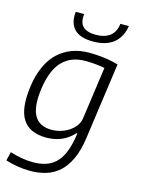

<svg xmlns="http://www.w3.org/2000/svg" viewBox="-142 -843 836 1142"><g transform="rotate(15 275.5 -272.0)"><path d="M160 220Q119 220 80.5 213.5Q42 207 8 196L21 142Q55 153 91 159.5Q127 166 164 166Q205 166 239 155.5Q273 145 299 121Q325 97 342.5 57.5Q360 18 370 -40L374 -68H369Q304 4 201 4Q98 4 55.5 -62Q13 -128 33 -269Q43 -338 67 -391Q91 -444 128 -479Q165 -514 213 -532Q261 -550 318 -550Q363 -550 409 -544.5Q455 -539 499 -526L433 -54Q422 24 397.5 76.5Q373 129 337.5 161Q302 193 257 206.5Q212 220 160 220ZM220 -49Q248 -49 276 -57.5Q304 -66 326.5 -81Q349 -96 365 -117.5Q381 -139 384 -165L429 -486Q401 -491 371.5 -494Q342 -497 310 -497Q222 -497 169 -443Q116 -389 99 -272Q83 -157 113.5 -103Q144 -49 220 -49ZM322 -620Q241 -620 205.5 -658Q170 -696 178 -764H230Q223 -711 248.5 -687Q274 -663 328 -663Q381 -663 413.5 -687Q446 -711 453 -764H505Q495 -696 449 -658Q403 -620 322 -620Z"/></g></svg>

Font: Plata Sans Light
Style: Italic
Weight: 300
Italic angle: -8°
Designer: Pablo Impallari, Andres Torresi, & Cristiano Sobral
Foundry: Pablo Impallari, Andres Torresi, & Cristiano Sobral
Version: Version 1.00;December 28, 2019;FontCreator 12.0.0.2547 64-bi